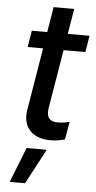

<svg xmlns="http://www.w3.org/2000/svg" viewBox="-61 -712 494 987"><g transform="rotate(5 186.0 -218.5)"><path d="M371.4 -545.5H259.2L280.9 -676.1H174.7L153.1 -545.5H73.5L59.7 -460.2H139.2L85.9 -138.1C69.2 -39.4 136 8.5 220.2 7.1C254.3 6.7 278.1 0.4 292.3 -4.3L308.2 -95.9C284.4 -89.8 266 -87.4 248.9 -87.4C214.5 -87.4 185 -98.7 195 -160.2L245 -460.2H357.6ZM28.1 238.6H107.2L203.5 57.5H99.4Z"/></g></svg>

Font: Margiela Sans Medium
Style: Italic
Weight: 500
Italic angle: -9.39999°
Designer: Stefan Endress, Andreas Faust
Version: Version 1.100;FEAKit 1.0